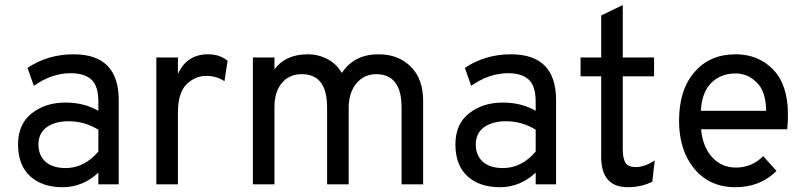

<svg xmlns="http://www.w3.org/2000/svg" viewBox="-20 -742 3239 773"><path d="M376 0Q376 -11.7 376 -46.9Q313.5 11.7 231.4 11.7Q150.4 11.7 101.6 -32.2Q52.7 -77.1 52.7 -160.2Q52.7 -243.2 108.4 -286.1Q163.1 -329.1 244.1 -329.1Q318.4 -329.1 376 -295.9Q376 -307.6 376 -332Q376 -396.5 347.7 -421.9Q319.3 -447.3 264.6 -447.3Q188.5 -447.3 116.2 -396.5Q107.4 -419.9 90.8 -468.8Q172.9 -523.4 276.4 -523.4Q458 -523.4 458 -338.9Q458 -225.6 458 0Q437.5 0 376 0ZM244.1 -65.4Q319.3 -65.4 376 -131.8Q376 -161.1 376 -219.7Q321.3 -253.9 255.9 -253.9Q203.1 -253.9 168.9 -230.5Q134.8 -206.1 134.8 -160.2Q134.8 -117.2 163.1 -90.8Q192.4 -65.4 244.1 -65.4Z M609.4 0Q609.4 -127.9 609.4 -510.7Q630.9 -510.7 696.3 -510.7Q696.3 -494.1 696.3 -444.3Q732.4 -523.4 817.4 -523.4Q865.2 -523.4 896.5 -497.1Q891.6 -469.7 883.8 -415Q851.6 -436.5 810.5 -436.5Q765.6 -436.5 730.5 -402.3Q696.3 -367.2 696.3 -288.1Q696.3 -192.4 696.3 0Q674.8 0 609.4 0Z M1596.7 0Q1596.7 -77.1 1596.7 -309.6Q1596.7 -443.4 1494.1 -443.4Q1445.3 -443.4 1414.1 -405.3Q1383.8 -368.2 1383.8 -306.6Q1383.8 -205.1 1383.8 0Q1362.3 0 1296.9 0Q1296.9 -77.1 1296.9 -309.6Q1296.9 -443.4 1195.3 -443.4Q1143.6 -443.4 1114.3 -407.2Q1085 -372.1 1085 -310.5Q1085 -207 1085 0Q1063.5 0 998 0Q998 -127.9 998 -510.7Q1019.5 -510.7 1085 -510.7Q1085 -499 1085 -462.9Q1129.9 -523.4 1218.8 -523.4Q1261.7 -523.4 1298.8 -503.9Q1335 -484.4 1356.4 -448.2Q1405.3 -523.4 1503.9 -523.4Q1584 -523.4 1633.8 -473.6Q1683.6 -424.8 1683.6 -335Q1683.6 -223.6 1683.6 0Q1662.1 0 1596.7 0Z M2136.7 0Q2136.7 -11.7 2136.7 -46.9Q2074.2 11.7 1992.2 11.7Q1911.1 11.7 1862.3 -32.2Q1813.5 -77.1 1813.5 -160.2Q1813.5 -243.2 1869.1 -286.1Q1923.8 -329.1 2004.9 -329.1Q2079.1 -329.1 2136.7 -295.9Q2136.7 -307.6 2136.7 -332Q2136.7 -396.5 2108.4 -421.9Q2080.1 -447.3 2025.4 -447.3Q1949.2 -447.3 1877 -396.5Q1868.2 -419.9 1851.6 -468.8Q1933.6 -523.4 2037.1 -523.4Q2218.8 -523.4 2218.8 -338.9Q2218.8 -225.6 2218.8 0Q2198.2 0 2136.7 0ZM2004.9 -65.4Q2080.1 -65.4 2136.7 -131.8Q2136.7 -161.1 2136.7 -219.7Q2082 -253.9 2016.6 -253.9Q1963.9 -253.9 1929.7 -230.5Q1895.5 -206.1 1895.5 -160.2Q1895.5 -117.2 1923.8 -90.8Q1953.1 -65.4 2004.9 -65.4Z M2507.8 11.7Q2400.4 11.7 2400.4 -110.4Q2400.4 -218.8 2400.4 -434.6Q2378.9 -434.6 2317.4 -434.6Q2317.4 -454.1 2317.4 -510.7Q2337.9 -510.7 2400.4 -510.7Q2400.4 -553.7 2400.4 -679.7Q2421.9 -690.4 2487.3 -721.7Q2487.3 -668.9 2487.3 -510.7Q2518.6 -510.7 2613.3 -510.7Q2613.3 -492.2 2613.3 -434.6Q2582 -434.6 2487.3 -434.6Q2487.3 -361.3 2487.3 -138.7Q2487.3 -105.5 2498 -86.9Q2508.8 -69.3 2540 -69.3Q2574.2 -69.3 2616.2 -95.7Q2612.3 -67.4 2606.4 -10.7Q2562.5 11.7 2507.8 11.7Z M2941.4 11.7Q2836.9 11.7 2775.4 -62.5Q2713.9 -136.7 2713.9 -255.9Q2713.9 -380.9 2776.4 -452.1Q2837.9 -523.4 2941.4 -523.4Q3033.2 -523.4 3092.8 -461.9Q3152.3 -400.4 3152.3 -280.3Q3152.3 -252 3149.4 -221.7Q3034.2 -221.7 2802.7 -221.7Q2808.6 -152.3 2846.7 -109.4Q2884.8 -67.4 2943.4 -67.4Q3006.8 -67.4 3052.7 -113.3Q3070.3 -93.8 3106.4 -53.7Q3040 11.7 2941.4 11.7ZM2801.8 -295.9Q2867.2 -295.9 3064.5 -295.9Q3063.5 -375 3026.4 -410.2Q2990.2 -446.3 2941.4 -446.3Q2881.8 -446.3 2843.8 -408.2Q2805.7 -371.1 2801.8 -295.9Z"/></svg>

Font: Overpass
Style: Regular
Weight: 400
Designer: Delve Withrington, Thomas Jockin
Version: Version 3.000;DELV;Overpass; ttfautohint (v1.5)